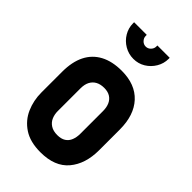

<svg xmlns="http://www.w3.org/2000/svg" viewBox="-218 -783 870 870"><g transform="rotate(45 216.5 -348.5)"><path d="M401 -185V-317Q401 -409 353.5 -460.5Q306 -512 219 -512Q158 -512 116 -489.5Q74 -467 52.5 -424Q31 -381 31 -317V-185Q31 -134 50.5 -89.5Q70 -45 111.5 -17.5Q153 10 219 10Q311 10 356 -43.5Q401 -97 401 -185ZM288 -323V-177Q288 -155 281 -137Q274 -119 258.5 -109Q243 -99 218 -99Q192 -99 175 -110Q158 -121 150.5 -139Q143 -157 143 -177V-323Q143 -349 152 -366Q161 -383 177.5 -392Q194 -401 218 -401Q241 -401 256.5 -391.5Q272 -382 280 -364.5Q288 -347 288 -323ZM331 -707H252V-700Q252 -687 242 -676.5Q232 -666 218 -666Q204 -666 194 -676.5Q184 -687 184 -700V-707H103V-700Q103 -670 118.5 -644Q134 -618 160.5 -602.5Q187 -587 218 -587Q249 -587 274.5 -602.5Q300 -618 315.5 -644Q331 -670 331 -700Z"/></g></svg>

Font: Advent Pro
Style: Bold
Weight: 700
Designer: VivaRado, Andreas Kalpakidis
Foundry: VivaRado, Andreas Kalpakidis
Version: Version 3.000